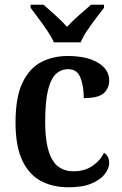

<svg xmlns="http://www.w3.org/2000/svg" viewBox="-20 -786 519 816"><path d="M271 10Q204 10 153.5 -17Q103 -44 74.5 -104.5Q46 -165 46 -265Q46 -373 75.5 -434.5Q105 -496 155 -522Q205 -548 267 -548Q349 -548 396.5 -519.5Q444 -491 444 -444Q444 -411 421 -390Q398 -369 336 -369Q336 -419 322 -455.5Q308 -492 270 -492Q240 -492 218 -472Q196 -452 184 -403Q172 -354 172 -266Q172 -163 200.5 -110.5Q229 -58 293 -58Q339 -58 372.5 -80.5Q406 -103 422 -137Q444 -122 444 -94Q444 -71 426 -47Q408 -23 370 -6.5Q332 10 271 10ZM209 -606Q199 -629 181 -655.5Q163 -682 143.5 -708Q124 -734 110 -753V-766H165Q187 -747 215.5 -721Q244 -695 265 -672Q286 -695 315.5 -721Q345 -747 367 -766H422V-753Q407 -734 387.5 -708Q368 -682 350 -655.5Q332 -629 323 -606Z"/></svg>

Font: Noto Serif SemiCondensed SemiBold
Style: Regular
Weight: 600
Width: 4
Designer: Monotype Design Team
Foundry: Monotype Imaging Inc.
Version: Version 2.013; ttfautohint (v1.8.4.7-5d5b)